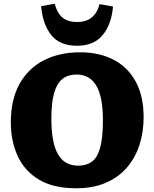

<svg xmlns="http://www.w3.org/2000/svg" viewBox="-20 -994 827 1028"><path d="M387 14Q266 14 189 -32Q112 -78 75 -158Q38 -238 38 -339Q38 -461 84.5 -544.5Q131 -628 214.5 -671Q298 -714 409 -714Q511 -714 587.5 -674.5Q664 -635 706.5 -557.5Q749 -480 749 -366Q749 -288 727 -219Q705 -150 660 -97.5Q615 -45 547 -15.5Q479 14 387 14ZM399 -107Q442 -107 471.5 -128Q501 -149 516 -202Q531 -255 531 -350Q531 -476 495.5 -535.5Q460 -595 390 -595Q346 -595 316 -572.5Q286 -550 270.5 -498.5Q255 -447 255 -357Q255 -231 290 -169Q325 -107 399 -107ZM393 -749Q300 -749 254.5 -806Q209 -863 200 -961L273 -974Q287 -921 316.5 -898.5Q346 -876 393 -876Q488 -876 513 -972L585 -959Q577 -863 529.5 -806Q482 -749 393 -749Z"/></svg>

Font: Literata 12pt ExtraBold
Style: Regular
Weight: 800
Designer: Latin by Veronika Burian and Jose Scaglione. Greek by Irene Vlachou. Cyrillic by Vera Evstafieva.
Foundry: TypeTogether
Version: Version 3.002